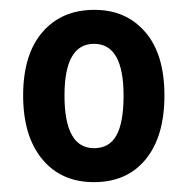

<svg xmlns="http://www.w3.org/2000/svg" viewBox="-20 -742 382 390"><path d="M314 -548Q314 -465 276 -418.5Q238 -372 171 -372Q104 -372 65.5 -419Q27 -466 27 -548Q27 -631 66 -676.5Q105 -722 172 -722Q236 -722 275 -677Q314 -632 314 -548ZM111 -548Q111 -441 171 -441Q202 -441 216.5 -467Q231 -493 231 -548Q231 -653 171 -653Q111 -653 111 -548Z"/></svg>

Font: Noto Sans Georgian Condensed SemiBold
Style: Regular
Weight: 600
Width: 3
Designer: Monotype Design Team, Akaki Razmadze
Foundry: Google LLC
Version: Version 2.005; ttfautohint (v1.8.4.7-5d5b)